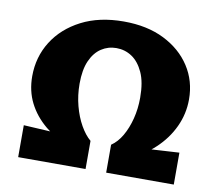

<svg xmlns="http://www.w3.org/2000/svg" viewBox="-76 -764 967 853"><g transform="rotate(10 408.0 -337.5)"><path d="M282 -77Q211 -109 161 -150.5Q111 -192 84 -245.5Q57 -299 57 -365Q57 -452 101 -522Q145 -592 225.5 -633.5Q306 -675 416 -675Q522 -675 599 -636.5Q676 -598 718.5 -532.5Q761 -467 761 -384Q761 -319 733.5 -260Q706 -201 656 -154.5Q606 -108 538 -77L455 -126Q483 -145 503 -179.5Q523 -214 534.5 -259Q546 -304 546 -354Q546 -424 526 -467.5Q506 -511 474.5 -532Q443 -553 404 -553Q367 -553 336.5 -533Q306 -513 288 -472.5Q270 -432 270 -369Q270 -317 282.5 -269.5Q295 -222 316 -185Q337 -148 362 -127ZM58 0V-144L362 -127V0ZM455 0V-126L760 -144V0Z"/></g></svg>

Font: Ysabeau SC Black
Style: Regular
Weight: 900
Designer: Christian Thalmann (Catharsis Fonts)
Version: Version 2.001;gftools[0.9.30]; featfreeze: smcp